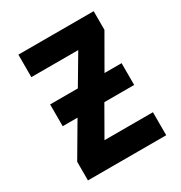

<svg xmlns="http://www.w3.org/2000/svg" viewBox="-168 -834 899 954"><g transform="rotate(-30 281.5 -357.0)"><path d="M61 0H510V-132H232L326 -296H497V-421H399L506 -607V-714H74V-585H343L246 -421H87V-296H172L61 -107Z"/></g></svg>

Font: Noto Sans Mono SemiCondensed ExtraBold
Style: Regular
Weight: 800
Width: 4
Designer: Monotype Design Team
Foundry: Monotype Imaging Inc.
Version: Version 2.014